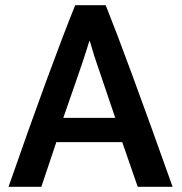

<svg xmlns="http://www.w3.org/2000/svg" viewBox="-20 -723 704 743"><path d="M648 0H513L453 -173H198L140 0H13Q174 -462 271 -703H389Q468 -506 648 0ZM426 -267 351 -488Q344 -508 336.5 -534.5Q329 -561 327 -566Q323 -558 317 -536Q302 -488 270 -396.5Q238 -305 225 -267Z"/></svg>

Font: Repo
Style: DemiBold
Weight: 600
Designer: Stefan Peev
Foundry: Context Ltd
Version: Version 001.000